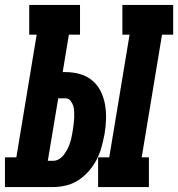

<svg xmlns="http://www.w3.org/2000/svg" viewBox="-55 -755 719 775"><path d="M341 0V-120H386L468 -615H439V-735H644V-615H599L517 -120H546V0ZM-35 0V-120H11L93 -615H63V-735H268V-615H223L198 -464H210Q240 -464 268 -456Q296 -448 317.5 -430Q339 -412 351.5 -386.5Q364 -361 369 -332.5Q374 -304 373 -273.5Q372 -243 367 -214Q362 -188 355 -162Q348 -136 335.5 -111.5Q323 -87 304.5 -65.5Q286 -44 262.5 -28.5Q239 -13 212.5 -6.5Q186 0 160 0ZM160 -106Q173 -106 184.5 -113.5Q196 -121 204 -132Q212 -143 218 -155Q224 -167 228 -179.5Q232 -192 234.5 -205Q237 -218 239 -230Q241 -243 242.5 -255.5Q244 -268 244.5 -280Q245 -292 244.5 -304.5Q244 -317 240.5 -328Q237 -339 229.5 -348.5Q222 -358 210 -358H180L138 -106Z"/></svg>

Font: Iosevka Curly Slab HvExObl
Style: Regular
Weight: 900
Width: 7
Italic angle: -9°
Monospace: yes
Designer: Belleve Invis
Foundry: Belleve Invis
Version: Version 11.1.0; ttfautohint (v1.8.3)